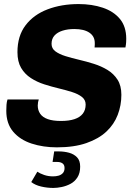

<svg xmlns="http://www.w3.org/2000/svg" viewBox="-20 -716 642 946"><path d="M260 10Q193 10 136 -8.5Q79 -27 45 -67Q11 -107 11 -170Q11 -185 12 -199.5Q13 -214 17 -226H171Q169 -221 167.5 -212.5Q166 -204 166 -196Q166 -173 178 -155.5Q190 -138 215.5 -129Q241 -120 280 -120Q320 -120 347 -129Q374 -138 388 -156Q402 -174 402 -201Q402 -224 383.5 -238.5Q365 -253 335 -262.5Q305 -272 269.5 -280.5Q234 -289 198 -300.5Q162 -312 132 -331.5Q102 -351 84 -381.5Q66 -412 66 -459Q66 -539 106 -591.5Q146 -644 214.5 -670Q283 -696 367 -696Q433 -696 486.5 -678Q540 -660 571 -622.5Q602 -585 602 -525Q602 -518 601.5 -508Q601 -498 598 -482H446Q447 -492 447 -496Q447 -500 447 -504Q447 -537 420.5 -555Q394 -573 346 -573Q314 -573 288.5 -565Q263 -557 248.5 -541Q234 -525 234 -500Q234 -477 253 -463Q272 -449 302.5 -439.5Q333 -430 369.5 -421.5Q406 -413 442.5 -401.5Q479 -390 509.5 -371.5Q540 -353 559 -323.5Q578 -294 578 -249Q578 -197 560 -150Q542 -103 504 -67.5Q466 -32 405.5 -11Q345 10 260 10ZM243 210Q212 210 182.5 203Q153 196 134 181L164 130Q177 139 197.5 146Q218 153 241 153Q256 153 268.5 149.5Q281 146 289.5 137Q298 128 298 112Q298 96 288 89Q278 82 263 82H239L247 30H269Q296 30 320 36.5Q344 43 359.5 59Q375 75 375 105Q375 137 361.5 158Q348 179 327 190Q306 201 283.5 205.5Q261 210 243 210Z"/></svg>

Font: Chivo Mono
Style: Bold Italic
Weight: 700
Italic angle: -8.05°
Monospace: yes
Version: Version 1.008